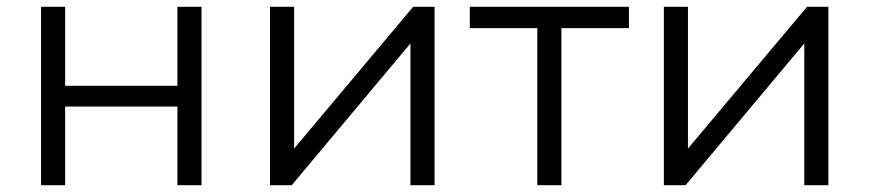

<svg xmlns="http://www.w3.org/2000/svg" viewBox="-20 -546 2564 566"><path d="M101 0V-526H172V-293H503V-526H574V0H503V-232H172V0Z M776 0V-526H847V-108L1198 -526H1261V0H1190V-418L840 0Z M1564 0V-463H1365V-526H1834V-463H1635V0Z M1937 0V-526H2008V-108L2359 -526H2422V0H2351V-418L2001 0Z"/></svg>

Font: Montserrat
Style: Regular
Weight: 400
Designer: Julieta Ulanovsky
Foundry: Julieta Ulanovsky
Version: Version 9.000; ttfautohint (v1.8.4.7-5d5b)